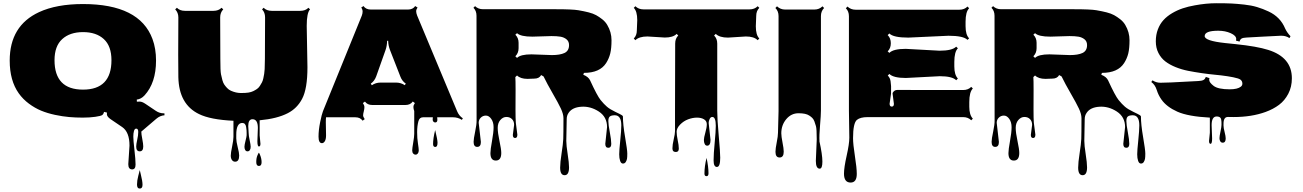

<svg xmlns="http://www.w3.org/2000/svg" viewBox="-20 -708 7868 1159"><path d="M309.1 -344.7Q309.1 -167 481 -167Q652.8 -167 652.8 -344.7Q652.8 -429.7 606.9 -471.9Q561 -514.2 481.4 -514.2Q401.9 -514.2 355.5 -471.9Q309.1 -429.7 309.1 -344.7ZM754.4 283.2 761.7 170.9Q761.7 89.4 717.8 59.1L646.5 10.7Q625 -4.4 625 -19.5Q625 -24.9 626 -28.3L607.9 -32.7Q605 -19 596.9 -13.4Q588.9 -7.8 555.4 -2.9Q522 2 479.5 2Q437 2 397.5 -1.5Q357.9 -4.9 312 -14.6Q266.1 -24.4 228.3 -40Q190.4 -55.7 154.3 -82.5Q118.2 -109.4 93.3 -144.5Q38.6 -221.2 38.6 -342.3Q38.6 -552.7 215.8 -634.8Q321.3 -683.6 481 -683.6Q822.3 -683.6 900.4 -472.7Q921.9 -415 921.9 -342.3Q921.9 -207.5 852.1 -131.8Q831.1 -109.4 805.7 -106.9L806.2 -94.2Q809.1 -94.7 823.5 -94.7Q837.9 -94.7 857.9 -81.1L920.4 -39.1Q941.9 -24.4 966.8 -23.9L972.2 -24.4L973.1 -12.2Q945.8 -10.3 923.3 9.3L833 86.4Q833 101.6 838.9 131.3Q844.7 161.1 844.7 175.8Q844.7 205.6 823.5 205.6Q802.2 205.6 802.2 176.3Q802.2 162.6 808.3 135.7Q814.5 108.9 814.5 88.6Q814.5 68.4 802.2 68.4Q793 68.4 788.8 82.3Q784.7 96.2 784.7 117.2Q784.7 138.2 791.5 197Q798.3 255.9 798.3 285.2Q798.3 314.5 777.8 314.5Q754.4 314.5 754.4 283.2ZM823.7 318.4Q825.2 325.2 830.1 345.7Q840.3 385.3 840.3 407.7Q840.3 430.2 823.7 430.2Q807.1 430.2 807.1 406.2Q807.1 382.3 814.7 353.5Q822.3 324.7 823.7 318.4Z M1831.5 -551.8 1835.9 -302.2Q1835.9 -171.9 1803.7 -111.3Q1773.4 -53.7 1717.3 -24.9Q1653.3 8.3 1547.4 18.1V109.4L1552.2 159.7Q1552.2 176.3 1543 176.3Q1533.7 176.3 1533.7 144L1536.6 64.5Q1536.6 11.7 1503.9 11.7Q1478.5 11.7 1478.5 53.2Q1478.5 53.2 1481 95.7Q1481 110.4 1487.1 138.4Q1493.2 166.5 1493.2 178.2Q1493.2 189.9 1488.3 197.8Q1483.4 205.6 1474.1 205.6Q1464.8 205.6 1460.2 197.5Q1455.6 189.5 1455.6 178.2Q1455.6 167 1462.2 141.4Q1468.8 115.7 1468.8 108.4Q1468.8 101.1 1468.8 93.5Q1468.8 85.9 1468.3 78.1Q1467.8 70.3 1465.8 58.6Q1461.9 34.2 1442.4 34.2Q1406.2 34.2 1406.2 105.5V127.9Q1406.2 146 1415 180.7Q1423.8 215.3 1423.8 230.5Q1423.8 268.1 1399.4 268.1Q1387.2 268.1 1380.1 257.8Q1373 247.6 1373 231.4Q1373 215.3 1381.1 176.8Q1389.2 138.2 1389.2 118.2V21Q1250.5 14.6 1181.2 -19.5Q1060.1 -78.1 1056.6 -242.2Q1055.7 -287.6 1055.7 -377.4L1056.6 -603Q1056.6 -631.8 1037.6 -651.4L1047.9 -661.1Q1065.9 -642.6 1096.2 -642.6H1269Q1298.8 -642.6 1317.4 -661.1L1327.6 -651.4Q1309.1 -632.3 1309.1 -603L1310.1 -352.1Q1310.1 -279.3 1314 -259.8Q1317.9 -240.2 1322.5 -223.9Q1327.1 -207.5 1333.7 -197.8Q1340.3 -188 1350.6 -177Q1360.8 -166 1374 -160.2Q1404.8 -146.5 1434.3 -146.5Q1463.9 -146.5 1480.2 -149.2Q1496.6 -151.9 1509 -158Q1521.5 -164.1 1531.5 -171.1Q1541.5 -178.2 1548.6 -189.2Q1555.7 -200.2 1561 -210.2Q1566.4 -220.2 1569.6 -235.4Q1572.8 -250.5 1574.7 -262Q1576.7 -273.4 1577.6 -291Q1579.1 -317.9 1579.1 -352.1L1580.1 -603Q1580.1 -632.8 1562 -651.4L1571.3 -661.1Q1589.8 -642.6 1620.1 -642.6H1793Q1823.7 -642.6 1841.8 -661.1L1851.6 -651.4Q1831.5 -630.9 1831.5 -551.8ZM1526.9 270Q1526.9 246.6 1533.9 230.2Q1541 213.9 1542.5 213.9Q1543.9 213.9 1547.9 222.7Q1559.1 248 1559.1 271Q1559.1 293.9 1543 293.9Q1526.9 293.9 1526.9 270Z M1946.8 31.2 1948.2 108.9Q1948.2 132.3 1940.9 144.3Q1933.6 156.2 1923.3 156.2Q1902.8 156.2 1902.8 116.7Q1902.8 77.1 1912.6 29.1Q1922.4 -19 1929.7 -37.1L2164.1 -613.8Q2168.9 -626.5 2168.9 -638.7Q2168.9 -650.9 2160.6 -662.6L2174.3 -671.4Q2188.5 -650.4 2218.3 -650.4H2442.9Q2472.2 -650.4 2486.3 -671.4L2500.5 -662.6Q2492.2 -650.9 2492.2 -640.1Q2492.2 -629.4 2498 -614.3L2739.3 -36.6Q2750.5 -9.3 2773.9 6.3L2768.1 15.6Q2744.1 0 2714.8 0H2619.1Q2620.1 10.7 2620.1 15.1Q2620.1 31.2 2606.9 31.2Q2601.1 31.2 2596.4 26.6Q2591.8 22 2591.8 13.4Q2591.8 4.9 2592.8 0H2533.7Q2512.2 0 2505.9 23.4Q2498 52.2 2498 89.6Q2498 127 2502.9 157.7Q2507.8 188.5 2507.8 200Q2507.8 211.4 2502.2 218.5Q2496.6 225.6 2488.3 225.6Q2480 225.6 2474.1 218.8Q2468.3 211.9 2468.3 199.7Q2468.3 187.5 2474.4 152.3Q2480.5 117.2 2480.5 99.6V-37.6Q2475.6 -50.8 2475.6 -62Q2475.6 -73.2 2484.4 -85.9L2471.7 -95.2Q2457 -74.2 2427.7 -74.2H2227.1Q2197.8 -74.2 2183.1 -94.7L2170.4 -85.9Q2179.7 -72.8 2179.7 -61.5Q2179.7 -50.3 2176.3 -37.6V-37.1Q2171.9 -20.5 2171.9 -11.7Q2171.9 -2.9 2181.6 11.2L2168.9 20.5Q2154.3 0 2125 0H1948.2Q1946.8 9.3 1946.8 31.2ZM2277.3 -209.5H2370.6Q2399.9 -209.5 2423.3 -193.8L2429.7 -203.1Q2406.7 -218.8 2396.5 -246.6L2334.5 -405.3Q2323.7 -433.1 2323.2 -461.9H2316.9Q2315.9 -429.7 2307.1 -405.3L2251 -247.1Q2240.7 -218.8 2218.3 -203.1L2224.6 -193.4Q2247.6 -209.5 2277.3 -209.5ZM2594.2 161.6Q2594.2 127.9 2606.9 77.1Q2621.1 135.7 2621.1 153.3Q2621.1 179.2 2607.7 179.2Q2594.2 179.2 2594.2 161.6Z M3633.8 160.2 3644.5 59.1Q3644.5 -2.4 3594.5 -34.9Q3544.4 -67.4 3489.3 -63.7Q3434.1 -60.1 3412.1 -26.4Q3400.9 -10.3 3400.9 11.7L3398.4 142.6Q3398.4 169.4 3406.7 222.4Q3415 275.4 3415 302.2Q3415 349.6 3388.2 349.6Q3361.3 349.6 3361.3 303.7Q3361.3 273.4 3370.1 216.8Q3378.9 160.2 3380.1 130.9Q3381.3 101.6 3381.3 5.9Q3381.3 -19.5 3365.7 -52.7Q3350.1 -85.9 3316.4 -144Q3282.7 -202.1 3261.2 -246.6L3246.6 -254.9Q3234.9 -233.4 3205.1 -233.4L3164.1 -231.9Q3122.1 -231.9 3101.1 -252.4L3090.8 -242.7Q3092.3 -224.6 3092.3 -165.5L3091.8 -45.9Q3091.8 7.8 3093.8 33.2L3103 105Q3103 125 3089.4 125Q3075.7 125 3075.7 106.4L3083.5 45.9Q3083.5 23.9 3070.6 11Q3057.6 -2 3036.9 -2Q3016.1 -2 3000.2 16.4Q2984.4 34.7 2984.4 64Q2984.4 93.3 2995.1 143.3Q3005.9 193.4 3005.9 215.3Q3005.9 261.2 2973.1 261.2Q2940.4 261.2 2940.4 216.3Q2940.4 195.3 2950 143.1Q2959.5 90.8 2959.5 60.1Q2959.5 29.3 2945.3 9.5Q2931.2 -10.3 2913.1 -10.3Q2895 -10.3 2882.3 2.2Q2869.6 14.6 2869.6 33.2L2882.8 148.9Q2882.8 178.7 2860.8 178.7Q2838.9 178.7 2838.9 148.4Q2838.9 130.9 2848.1 87.2Q2857.4 43.5 2856.9 19Q2856.4 -5.4 2856.4 -612.8Q2856.4 -643.1 2837.9 -661.1L2847.7 -670.9Q2866.7 -652.3 2896 -652.3H3333.5Q3436 -652.3 3471.4 -646.2Q3506.8 -640.1 3533.4 -633.3Q3560.1 -626.5 3578.4 -616.5Q3596.7 -606.4 3615.5 -591.6Q3634.3 -576.7 3645.5 -557.6Q3671.4 -514.2 3671.4 -465.3Q3671.4 -416.5 3663.8 -385.5Q3656.2 -354.5 3638.7 -327.1Q3600.6 -268.1 3504.9 -268.1L3501 -256.8Q3531.7 -244.6 3542 -223.1Q3585 -129.4 3605.5 -104.2Q3626 -79.1 3643.6 -64Q3661.1 -48.8 3693.8 -33.2Q3726.6 -17.6 3733.4 -12.9Q3740.2 -8.3 3740.2 -5.4Q3740.2 43.5 3753.4 120.1Q3766.6 196.8 3766.6 218.8Q3766.6 240.7 3764.9 250.5Q3763.2 260.3 3757.3 269.8Q3751.5 279.3 3740.2 279.3Q3729 279.3 3723.4 263.2Q3717.8 247.1 3717.8 223.6Q3717.8 200.2 3724.1 139.9Q3730.5 79.6 3730.5 48.8Q3730.5 -12.2 3690.9 -12.2Q3671.4 -12.2 3661.9 -5.4Q3652.3 1.5 3652.3 22.7Q3652.3 43.9 3661.1 90.3Q3669.9 136.7 3669.9 160.4Q3669.9 184.1 3651.9 184.1Q3633.8 184.1 3633.8 160.2ZM3308.6 -490.2 3193.4 -486.8Q3122.6 -486.8 3101.1 -507.8L3090.8 -498.5Q3110.4 -479.5 3110.4 -449.7V-417Q3110.4 -387.7 3090.8 -368.2L3101.1 -358.4Q3122.1 -379.9 3188 -379.9L3311.5 -375.5Q3360.8 -375.5 3387.9 -388.4Q3415 -401.4 3415 -436Q3415 -458 3399.9 -470.5Q3384.8 -482.9 3363.3 -486.6Q3341.8 -490.2 3308.6 -490.2Z M3824.2 -523.9 3826.7 -586.4Q3826.7 -640.1 3805.7 -660.6L3815.4 -670.4Q3835 -651.4 3863.8 -651.4H4504.9Q4534.7 -651.4 4553.7 -670.4L4563.5 -660.6Q4544.9 -642.1 4544.9 -611.8L4542.5 -549.3Q4542.5 -496.6 4563.5 -475.6L4553.7 -465.3Q4531.7 -487.8 4482.4 -487.8L4374.5 -481Q4323.2 -481 4300.8 -503.4L4290.5 -493.7Q4309.6 -475.1 4309.6 -444.8V-39.6Q4309.6 11.2 4318.6 111.8Q4327.6 212.4 4327.6 244.1Q4327.6 299.8 4307.6 299.8Q4287.6 299.8 4287.6 260.3Q4287.6 220.7 4294.2 153.1Q4300.8 85.4 4300.8 51.3Q4300.8 -2 4279.8 -2Q4269.5 -2 4263.7 10.3Q4257.8 22.5 4257.8 34.2L4269 136.2Q4269 171.4 4249 171.4Q4238.8 171.4 4233.9 161.1Q4229 150.9 4229 137.2Q4229 123.5 4237.8 92.5Q4246.6 61.5 4246.6 42Q4246.6 22.5 4229.7 12.2Q4212.9 2 4187.3 2Q4161.6 2 4134 12.2Q4106.4 22.5 4085.4 44.2Q4064.5 65.9 4064.5 87.2Q4064.5 108.4 4071 138.7Q4077.6 168.9 4077.6 189.2Q4077.6 209.5 4059.6 209.5Q4039.1 209.5 4039.1 187.7Q4039.1 166 4046.9 132.8Q4054.7 99.6 4054.7 83V-43.9Q4055.7 -311.5 4055.7 -444.8Q4055.7 -475.6 4074.2 -493.7L4064.5 -503.4Q4043 -481.4 3993.2 -481.4L3888.2 -487.8Q3837.9 -487.8 3815.4 -465.3L3805.7 -475.6Q3824.2 -494.1 3824.2 -523.9ZM4245.1 245.1Q4256.8 298.8 4256.8 338.4Q4256.8 355.5 4244.6 355.5Q4232.4 355.5 4232.4 339.8Q4232.4 295.9 4245.1 245.1Z M4904.8 263.2 4910.2 133.3Q4910.2 70.3 4905.5 53.7Q4900.9 37.1 4896 24.4Q4891.1 11.7 4883.3 3.9Q4875.5 -3.9 4864.7 -10.7Q4844.2 -24.4 4800.3 -24.4Q4756.3 -24.4 4726.3 11.2Q4696.3 46.9 4696.3 96.7Q4696.3 115.2 4703.6 152.1Q4710.9 189 4710.9 207.5Q4710.9 242.7 4686 242.7Q4661.1 242.7 4661.1 208.5Q4661.1 189.5 4668.7 151.4Q4676.3 113.3 4676.3 93.8L4679.7 -37.1V-610.8Q4679.7 -641.1 4660.6 -659.7L4670.4 -669.9Q4690.9 -650.4 4719.2 -650.4H4896Q4925.3 -650.4 4944.8 -669.9L4954.6 -659.7Q4935.5 -640.6 4935.5 -610.8V-39.6Q4935.5 -14.2 4930.2 48.1Q4924.8 110.4 4926.8 144H4926.3Q4944.3 225.1 4944.3 267.6Q4944.3 310.1 4928.2 310.1Q4904.8 310.1 4904.8 263.2Z M5376 -81.1 5368.2 -141.6V-147Q5378.4 -165 5396 -165L5794.4 -164.6Q5824.2 -164.6 5842.8 -183.6L5852.5 -173.8Q5831.1 -152.3 5831.1 -91.8Q5831.1 -91.8 5831.1 -63.5Q5831.1 -14.2 5852.5 8.3L5842.8 18.1Q5823.7 -1 5794.4 -1H5216.8Q5173.3 -1 5152.8 15.6Q5129.4 35.2 5129.4 126Q5129.4 162.6 5140.6 234.1Q5151.9 305.7 5151.9 341.8Q5151.9 394 5114.7 394Q5074.7 394 5074.7 340.3Q5074.7 303.7 5090.8 231.9Q5106.9 160.2 5106.9 123L5104.5 -40.5V-609.9Q5104.5 -640.1 5085.9 -658.2L5095.7 -668.5Q5115.7 -649.4 5144.5 -649.4H5771.5Q5801.3 -649.4 5820.3 -668.5L5830.1 -658.2Q5808.6 -636.7 5808.6 -577.1V-549.8Q5808.6 -497.6 5830.1 -476.6L5820.3 -467.3Q5795.9 -492.2 5705.6 -492.2L5462.9 -481Q5373 -481 5348.6 -505.9L5338.4 -496.1Q5357.4 -477.5 5357.4 -447Q5357.4 -416.5 5338.4 -397.9L5348.6 -388.7Q5372.1 -413.1 5447.3 -413.1L5651.9 -401.9Q5727.5 -401.9 5752 -426.3L5762.2 -416.5Q5740.7 -395 5740.7 -334V-306.6Q5740.7 -256.3 5762.2 -233.9L5752 -223.6Q5728.5 -248 5652.8 -248L5448.2 -237.3Q5373 -237.3 5348.6 -261.7L5338.9 -252Q5353.5 -237.3 5356 -217Q5358.4 -196.8 5358.9 -188.2Q5359.4 -179.7 5358.9 -161.9Q5358.4 -144 5358.4 -140.6L5350.1 -82Q5350.1 -64.5 5363 -64.5Q5376 -64.5 5376 -81.1Z M6760.7 160.2 6771.5 59.1Q6771.5 -2.4 6721.4 -34.9Q6671.4 -67.4 6616.2 -63.7Q6561 -60.1 6539.1 -26.4Q6527.8 -10.3 6527.8 11.7L6525.4 142.6Q6525.4 169.4 6533.7 222.4Q6542 275.4 6542 302.2Q6542 349.6 6515.1 349.6Q6488.3 349.6 6488.3 303.7Q6488.3 273.4 6497.1 216.8Q6505.9 160.2 6507.1 130.9Q6508.3 101.6 6508.3 5.9Q6508.3 -19.5 6492.7 -52.7Q6477.1 -85.9 6443.4 -144Q6409.7 -202.1 6388.2 -246.6L6373.5 -254.9Q6361.8 -233.4 6332 -233.4L6291 -231.9Q6249 -231.9 6228 -252.4L6217.8 -242.7Q6219.2 -224.6 6219.2 -165.5L6218.8 -45.9Q6218.8 7.8 6220.7 33.2L6230 105Q6230 125 6216.3 125Q6202.6 125 6202.6 106.4L6210.4 45.9Q6210.4 23.9 6197.5 11Q6184.6 -2 6163.8 -2Q6143.1 -2 6127.2 16.4Q6111.3 34.7 6111.3 64Q6111.3 93.3 6122.1 143.3Q6132.8 193.4 6132.8 215.3Q6132.8 261.2 6100.1 261.2Q6067.4 261.2 6067.4 216.3Q6067.4 195.3 6076.9 143.1Q6086.4 90.8 6086.4 60.1Q6086.4 29.3 6072.3 9.5Q6058.1 -10.3 6040 -10.3Q6022 -10.3 6009.3 2.2Q5996.6 14.6 5996.6 33.2L6009.8 148.9Q6009.8 178.7 5987.8 178.7Q5965.8 178.7 5965.8 148.4Q5965.8 130.9 5975.1 87.2Q5984.4 43.5 5983.9 19Q5983.4 -5.4 5983.4 -612.8Q5983.4 -643.1 5964.8 -661.1L5974.6 -670.9Q5993.7 -652.3 6022.9 -652.3H6460.4Q6563 -652.3 6598.4 -646.2Q6633.8 -640.1 6660.4 -633.3Q6687 -626.5 6705.3 -616.5Q6723.6 -606.4 6742.4 -591.6Q6761.2 -576.7 6772.5 -557.6Q6798.3 -514.2 6798.3 -465.3Q6798.3 -416.5 6790.8 -385.5Q6783.2 -354.5 6765.6 -327.1Q6727.5 -268.1 6631.8 -268.1L6627.9 -256.8Q6658.7 -244.6 6668.9 -223.1Q6711.9 -129.4 6732.4 -104.2Q6752.9 -79.1 6770.5 -64Q6788.1 -48.8 6820.8 -33.2Q6853.5 -17.6 6860.4 -12.9Q6867.2 -8.3 6867.2 -5.4Q6867.2 43.5 6880.4 120.1Q6893.6 196.8 6893.6 218.8Q6893.6 240.7 6891.8 250.5Q6890.1 260.3 6884.3 269.8Q6878.4 279.3 6867.2 279.3Q6856 279.3 6850.3 263.2Q6844.7 247.1 6844.7 223.6Q6844.7 200.2 6851.1 139.9Q6857.4 79.6 6857.4 48.8Q6857.4 -12.2 6817.9 -12.2Q6798.3 -12.2 6788.8 -5.4Q6779.3 1.5 6779.3 22.7Q6779.3 43.9 6788.1 90.3Q6796.9 136.7 6796.9 160.4Q6796.9 184.1 6778.8 184.1Q6760.7 184.1 6760.7 160.2ZM6435.5 -490.2 6320.3 -486.8Q6249.5 -486.8 6228 -507.8L6217.8 -498.5Q6237.3 -479.5 6237.3 -449.7V-417Q6237.3 -387.7 6217.8 -368.2L6228 -358.4Q6249 -379.9 6314.9 -379.9L6438.5 -375.5Q6487.8 -375.5 6514.9 -388.4Q6542 -401.4 6542 -436Q6542 -458 6526.9 -470.5Q6511.7 -482.9 6490.2 -486.6Q6468.8 -490.2 6435.5 -490.2Z M7278.3 142.6 7283.2 93.3V2Q7151.9 -4.9 7086.9 -33.9Q7022 -63 6991.2 -106.9Q6972.7 -132.8 6962.6 -164.8Q6952.6 -196.8 6929.7 -212.9L6937 -223.1Q6959 -208.5 6984.6 -208.5Q7010.3 -208.5 7050.3 -210.4Q7090.3 -212.4 7140.6 -215.1Q7190.9 -217.8 7212.4 -218.8Q7233.9 -219.7 7244.1 -224.9Q7254.4 -230 7258.8 -243.7L7280.8 -236.3Q7279.3 -232.4 7279.3 -226.1Q7279.3 -210 7306.2 -189.5Q7333 -168.9 7403.3 -168.9Q7450.7 -168.9 7470.7 -185.1Q7479.5 -192.4 7479.5 -202.6Q7479.5 -226.6 7453.1 -234.4Q7426.8 -242.2 7389.4 -247.8Q7352.1 -253.4 7314.7 -256.8Q7277.3 -260.3 7233.9 -266.6Q7190.4 -272.9 7151.9 -280.5Q7113.3 -288.1 7076.9 -302.7Q7040.5 -317.4 7014.6 -337.2Q6988.8 -356.9 6972.9 -387.9Q6957 -418.9 6957 -458.5Q6957 -498 6969.5 -530.8Q6981.9 -563.5 7003.4 -586.9Q7024.9 -610.4 7055.4 -628.4Q7085.9 -646.5 7119.4 -657.7Q7152.8 -668.9 7192.4 -675.8Q7261.2 -688.5 7322.3 -688.5Q7383.3 -688.5 7415.3 -686.8Q7447.3 -685.1 7490.5 -680.4Q7533.7 -675.8 7568.6 -665.3Q7603.5 -654.8 7637.7 -638.7Q7709 -605.5 7737.8 -535.6Q7749.5 -510.7 7770 -489.3L7763.7 -478Q7743.2 -492.2 7716.3 -492.2H7710Q7670.9 -490.7 7598.4 -486.6Q7525.9 -482.4 7505.1 -481.4Q7484.4 -480.5 7475.3 -475.6Q7466.3 -470.7 7462.4 -457L7440.9 -462.9Q7442.4 -467.3 7442.4 -472.2Q7442.4 -492.7 7409.2 -507.6Q7376 -522.5 7334 -522.5Q7252 -522.5 7252 -490.2Q7252 -461.4 7375 -448.2Q7403.8 -444.8 7440.4 -441.4Q7567.9 -428.2 7635.7 -406.7Q7778.3 -361.8 7778.3 -235.4Q7778.3 -183.6 7756.8 -142.3Q7735.4 -101.1 7700.9 -75.2Q7666.5 -49.3 7619.6 -32.2Q7535.2 -1.5 7426.8 -1.5Q7397.5 -1.5 7392.1 -2Q7365.7 -2 7365.7 38.6V50.3Q7365.7 63.5 7372.3 89.1Q7378.9 114.7 7378.9 127.4Q7378.9 153.3 7360.8 153.3Q7351.6 153.3 7346.4 145.5Q7341.3 137.7 7341.3 126Q7341.3 114.3 7347.4 86.2Q7353.5 58.1 7353.5 45.4Q7353.5 32.7 7353.3 27.6Q7353 22.5 7351.8 14.9Q7350.6 7.3 7347.7 3.9Q7340.8 -4.9 7324.2 -4.9Q7293.9 -4.9 7293.9 47.9L7296.9 127.9Q7296.9 160.2 7287.6 160.2Q7278.3 160.2 7278.3 142.6Z"/></svg>

Font: Nosifer Caps
Style: Regular
Weight: 800
Version: Version 001.002